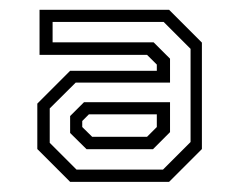

<svg xmlns="http://www.w3.org/2000/svg" viewBox="-20 -726 482 388"><path d="M121.7 -358.5 55.4 -424.8V-516.6L121.7 -582.9H296.9V-595.5L277.2 -615.1H59.9V-706.2H321.7L388 -639.9V-424.8L321.7 -358.5ZM154.9 -424.5 121.7 -457.3V-491.5L149.8 -519.5H323.6V-459L289.2 -424.5ZM134.6 -383.3H309.4L365.1 -439V-627.3L310.7 -681.7H86.3V-640.5H290.4L323.6 -607.4V-559.1H133L80.5 -506.9V-437.4ZM166.2 -449.6H277.2L296.9 -469.3V-495H159.7L146.2 -481.5V-469.3Z"/></svg>

Font: Tourney
Style: Regular
Weight: 400
Designer: Tyler Finck
Foundry: Etcetera Type Co
Version: Version 1.015